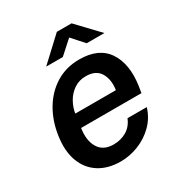

<svg xmlns="http://www.w3.org/2000/svg" viewBox="-168 -817 884 944"><g transform="rotate(-30 274.0 -345.0)"><path d="M246 10Q174 10 124 -21.8Q74 -53.5 52 -112.5Q30 -171.5 42 -253Q53.5 -332.5 90.5 -394.2Q127.5 -456 185.5 -491.5Q243.5 -527 318 -527Q428.5 -527 476 -455.8Q523.5 -384.5 506.5 -267.5L500.5 -230.5H158Q147.5 -164.5 172.8 -122.2Q198 -80 257 -80Q298 -80 330.8 -99.2Q363.5 -118.5 379.5 -158H489Q472.5 -104 434.2 -66.5Q396 -29 346.2 -9.5Q296.5 10 246 10ZM168.5 -306H399Q407.5 -362 384.8 -400.8Q362 -439.5 304.5 -439.5Q266.5 -439.5 237.5 -420Q208.5 -400.5 191 -369.8Q173.5 -339 168.5 -306ZM160 -577.5 291 -699.5H374.5L490.5 -577.5H390L329.5 -645L254.5 -577.5Z"/></g></svg>

Font: Public Sans SemiBold
Style: Italic
Weight: 600
Italic angle: -8°
Designer: The Public Sans project authors (U.S. Web Design System). Libre Franklin designed by Pablo Impallari and Rodrigo Fuenzal
Version: Version 1.007; ttfautohint (v1.8.1) -l 8 -r 50 -G 200 -x 14 